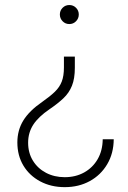

<svg xmlns="http://www.w3.org/2000/svg" viewBox="-20 -562 524 783"><path d="M285.2 -331.1V-285.6Q285.2 -241.2 273.4 -212.2Q261.7 -183.1 238.8 -161.4Q215.8 -139.6 182.1 -116.7Q136.7 -85.9 115.7 -53.5Q94.7 -21 94.7 20Q94.7 61.5 114.3 93.3Q133.8 125 167.7 142.8Q201.7 160.6 244.1 160.6Q288.1 160.6 323 141.4Q357.9 122.1 378.2 87.2Q398.4 52.2 398.9 5.9H443.8Q443.4 63.5 417.2 107.7Q391.1 151.9 346.2 176.5Q301.3 201.2 244.1 201.2Q188 201.2 144 177.7Q100.1 154.3 75.4 113.3Q50.8 72.3 50.8 19Q50.8 -31.2 75.2 -70.8Q99.6 -110.4 152.8 -147Q184.1 -168.9 203.4 -187.5Q222.7 -206.1 231.7 -229Q240.7 -252 240.7 -286.6V-331.1ZM262.7 -541.5Q278.8 -541.5 290 -530.3Q301.3 -519 301.3 -502.9Q301.3 -486.8 290 -475.3Q278.8 -463.9 262.7 -463.9Q246.6 -463.9 235.4 -475.3Q224.1 -486.8 224.1 -502.9Q224.1 -519 235.4 -530.3Q246.6 -541.5 262.7 -541.5Z"/></svg>

Font: Inter 20pt ExtraLight
Style: Regular
Weight: 250
Version: Version 4.001;git-66647c0bb